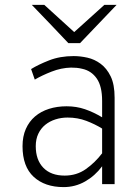

<svg xmlns="http://www.w3.org/2000/svg" viewBox="-20 -752 572 784"><path d="M397 0V-73Q368 -34 327.5 -11Q287 12 240 12Q163 12 117.5 -30Q72 -72 72 -155Q72 -195 85.5 -225.5Q99 -256 123 -276.5Q147 -297 180 -307.5Q213 -318 252 -318Q292 -318 327 -306Q362 -294 397 -273V-340Q397 -400 375 -431.5Q353 -463 316 -471Q304 -474 293 -475Q282 -476 270 -476Q230 -475 190.5 -459.5Q151 -444 122 -427Q118 -438 114.5 -448.5Q111 -459 107 -470Q136 -488 180.5 -505.5Q225 -523 281 -523Q308 -523 337 -516.5Q366 -510 391 -491.5Q416 -473 432 -440Q448 -407 448 -353V0ZM244 -35Q293 -35 330.5 -61.5Q368 -88 397 -126V-227Q368 -245 332.5 -258.5Q297 -272 256 -272Q230 -272 206.5 -264.5Q183 -257 165 -242.5Q147 -228 136.5 -206Q126 -184 126 -155Q126 -99 157 -67Q188 -35 244 -35ZM307 -576H259Q222 -615 185 -654Q148 -693 110 -732H161Q191 -704 222 -676.5Q253 -649 283 -621L406 -732H456Q419 -693 381.5 -654Q344 -615 307 -576Z"/></svg>

Font: Transpass ExtraLight
Style: Regular
Weight: 200
Designer: Delve Withrington
Foundry: Delve Fonts
Version: Version 1.001;December 18, 2019;FontCreator 12.0.0.2547 64-b